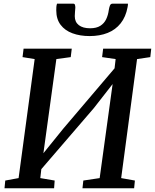

<svg xmlns="http://www.w3.org/2000/svg" viewBox="-20 -1002 825 1022"><path d="M4 0 8 -41 79 -54 164.5 -687.5 100 -698 105.5 -743H362L356.5 -698L280 -687.5L205 -142.5L184 -153L317 -317.5L621 -675L584 -587.5L595.5 -687.5L523.5 -698L529 -743H785L780 -698L709.5 -687.5L625 -54L698 -41L694 0H419L423.5 -41L510.5 -54L585.5 -598.5L607.5 -590.5L479.5 -426.5L168 -64.5L203.5 -132.5L194.5 -54L271 -41L268 0ZM369.5 -982.5Q377 -982.5 379 -976.2Q381 -970 381 -961Q380.5 -951.5 379.2 -938.8Q378 -926 378 -916Q378 -885 399.5 -868.2Q421 -851.5 459.5 -851.5Q493 -851.5 513.8 -864.5Q534.5 -877.5 545 -899.5Q555.5 -921.5 559 -948Q561 -961.5 565 -972Q569 -982.5 579 -982.5H661Q661 -979 660.8 -974.5Q660.5 -970 659 -963.5Q649.5 -912 622.2 -877.8Q595 -843.5 553 -826.8Q511 -810 457 -810Q406 -810 365.8 -824.8Q325.5 -839.5 302.5 -870Q279.5 -900.5 279.5 -947Q279.5 -955.5 280 -964.5Q280.5 -973.5 283.5 -982.5Z"/></svg>

Font: Merriweather 20pt Medium
Style: Italic
Weight: 500
Italic angle: -7.8°
Version: Version 2.101